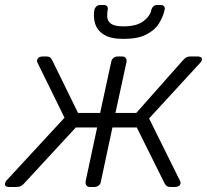

<svg xmlns="http://www.w3.org/2000/svg" viewBox="-47 -745 825 765"><path d="M-11 0Q-20 0 -24 -3.5Q-28 -7 -27 -14Q-26 -17 -25 -20Q-24 -23 -20 -27L210 -276L103 -494Q101 -498 100.5 -501Q100 -504 101 -506Q103 -513 108.5 -516.5Q114 -520 123 -520H138Q147 -520 152 -516.5Q157 -513 161 -505L264 -295H352L396 -498Q398 -508 405 -514Q412 -520 422 -520H439Q449 -520 454 -514Q459 -508 457 -498L413 -295H496L682 -505Q689 -513 695.5 -516.5Q702 -520 711 -520H740Q749 -520 754 -516.5Q759 -513 757 -506Q757 -501 750 -494L547 -273L669 -27Q671 -23 672 -20Q673 -17 672 -14Q671 -7 665 -3.5Q659 0 650 0H632Q623 0 618 -3.5Q613 -7 609 -14L498 -237H401L355 -22Q354 -12 346.5 -6Q339 0 329 0H312Q302 0 297.5 -6Q293 -12 294 -22L340 -237H255L49 -14Q43 -7 36 -3.5Q29 0 20 0ZM445 -590Q394 -590 367 -607Q340 -624 332 -651Q324 -678 329 -706Q331 -714 337 -719.5Q343 -725 352 -725H367Q376 -725 380 -719.5Q384 -714 382 -706Q379 -690 380.5 -675Q382 -660 396 -650Q410 -640 445 -640Q498 -640 525 -661Q552 -682 556 -706Q558 -714 564 -719.5Q570 -725 579 -725H594Q603 -725 607 -719.5Q611 -714 609 -706Q603 -678 586 -651Q569 -624 535 -607Q501 -590 445 -590Z"/></svg>

Font: Rubik Light Light
Style: Italic
Weight: 300
Italic angle: -12°
Version: Version 2.104